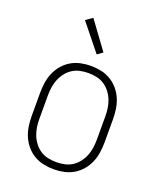

<svg xmlns="http://www.w3.org/2000/svg" viewBox="-141 -840 781 936"><g transform="rotate(20 250.0 -372.0)"><path d="M250 8Q223 8 197 2.5Q171 -3 148 -16.5Q125 -30 107.5 -50.5Q90 -71 79.5 -95.5Q69 -120 65 -146.5Q61 -173 61 -200V-320Q61 -347 65 -373.5Q69 -400 79.5 -424.5Q90 -449 107.5 -469.5Q125 -490 148 -503.5Q171 -517 197 -522.5Q223 -528 250 -528Q277 -528 303 -522.5Q329 -517 352 -503.5Q375 -490 392.5 -469.5Q410 -449 420.5 -424.5Q431 -400 435 -373.5Q439 -347 439 -320V-200Q439 -173 435 -146.5Q431 -120 420.5 -95.5Q410 -71 392.5 -50.5Q375 -30 352 -16.5Q329 -3 303 2.5Q277 8 250 8ZM250 -29Q272 -29 293 -33.5Q314 -38 332 -49.5Q350 -61 363.5 -78.5Q377 -96 385 -116Q393 -136 396 -157Q399 -178 399 -200V-320Q399 -342 396 -363Q393 -384 385 -404Q377 -424 363.5 -441.5Q350 -459 332 -470.5Q314 -482 293 -486.5Q272 -491 250 -491Q228 -491 207 -486.5Q186 -482 168 -470.5Q150 -459 136.5 -441.5Q123 -424 115 -404Q107 -384 104 -363Q101 -342 101 -320V-200Q101 -178 104 -157Q107 -136 115 -116Q123 -96 136.5 -78.5Q150 -61 168 -49.5Q186 -38 207 -33.5Q228 -29 250 -29ZM256 -590 145 -728 180 -752 284 -610Z"/></g></svg>

Font: Iosevka Extralight
Style: Regular
Weight: 200
Monospace: yes
Designer: Belleve Invis
Foundry: Belleve Invis
Version: Version 32.0.1; ttfautohint (v1.8.4)